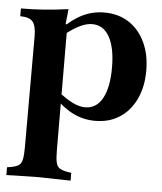

<svg xmlns="http://www.w3.org/2000/svg" viewBox="-53 -507 705 837"><g transform="rotate(5 299.5 -89.0)"><path d="M6 283V249L24 246Q46 242 57 234.5Q68 227 72 208.5Q76 190 76 156V-329Q76 -376 61 -394Q46 -412 6 -412V-446Q58 -446 105.5 -449.5Q153 -453 213 -461L206 -395L214 -394L216 156Q216 190 220 208.5Q224 227 235.5 234.5Q247 242 269 246L287 249V283L147 280ZM370 14Q320 14 275.5 -7.5Q231 -29 185 -76L197 -102Q239 -69 268 -55Q297 -41 322 -41Q371 -41 397.5 -88.5Q424 -136 424 -223Q424 -310 397.5 -357.5Q371 -405 322 -405Q297 -405 268 -391Q239 -377 197 -344L185 -370Q231 -417 275.5 -438.5Q320 -460 370 -460Q432 -460 477.5 -430.5Q523 -401 548.5 -347.5Q574 -294 574 -223Q574 -152 548.5 -98.5Q523 -45 477.5 -15.5Q432 14 370 14Z"/></g></svg>

Font: Baskervville SC
Style: Regular
Weight: 400
Designer: Alexis Faudot, Rémi Forte, Morgane Pierson, Rafael Ribas, Tanguy Vanlaeys, Rosalie Wagner, Thomas Huot-Marchand
Foundry: ANRT
Version: Version 1.100